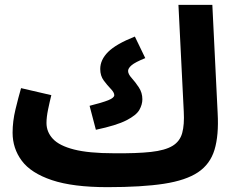

<svg xmlns="http://www.w3.org/2000/svg" viewBox="-20 -752 971 793"><path d="M424 21 450 -119Q545 -118 603.5 -124.5Q662 -131 692.5 -149.5Q723 -168 732.5 -202.5Q742 -237 739 -291L717 -732H857L879 -284Q884 -193 866 -133.5Q848 -74 798 -40.5Q748 -7 657 7Q566 21 424 21ZM376 -216 350 -315Q402 -328 427 -338Q452 -348 452 -359Q452 -370 437.5 -385Q423 -400 408.5 -419.5Q394 -439 394 -467Q394 -505 426.5 -537.5Q459 -570 537 -601L580 -512Q538 -495 523.5 -482.5Q509 -470 509 -459Q509 -446 524 -429.5Q539 -413 553.5 -391Q568 -369 568 -342Q568 -320 555.5 -298Q543 -276 502 -255Q461 -234 376 -216ZM424 21Q281 21 194.5 -8Q108 -37 70 -88Q32 -139 32 -204Q32 -251 44 -300.5Q56 -350 67 -388L192 -359Q185 -331 178.5 -299.5Q172 -268 172 -244Q172 -207 198.5 -178.5Q225 -150 286 -134.5Q347 -119 450 -119L470 -11Z"/></svg>

Font: Noto IKEA Arabic
Style: Bold
Weight: 700
Designer: Monotype Design Team
Foundry: Monotype Imaging Inc.
Version: Version 1.200